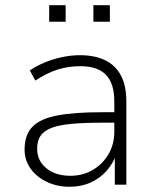

<svg xmlns="http://www.w3.org/2000/svg" viewBox="-20 -706 596 734"><path d="M246 8Q198 8 158.5 -11Q119 -30 96.5 -62Q74 -94 74 -134Q74 -190 103.5 -221Q133 -252 198.5 -264.5Q264 -277 371 -277H429V-237H373Q302 -237 253.5 -232.5Q205 -228 176.5 -217Q148 -206 135 -187Q122 -168 122 -138Q122 -91 157.5 -62.5Q193 -34 249 -34Q297 -34 335 -56.5Q373 -79 395 -117Q417 -155 417 -202V-318Q417 -387 385 -420Q353 -453 287 -453Q241 -453 200 -440Q159 -427 115 -398L94 -437Q121 -455 153 -468Q185 -481 219 -488Q253 -495 286 -495Q342 -495 381.5 -476Q421 -457 442 -418Q463 -379 463 -318V0H419V-117H425Q413 -82 388 -53.5Q363 -25 327 -8.5Q291 8 246 8ZM337 -623V-686H400V-623ZM168 -623V-686H231V-623Z"/></svg>

Font: Nunito Sans 10pt ExtraLight
Style: Regular
Weight: 250
Designer: Vernon Adams
Foundry: Vernon Adams
Version: Version 3.101;gftools[0.9.27]